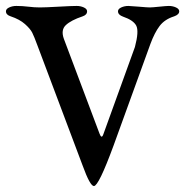

<svg xmlns="http://www.w3.org/2000/svg" viewBox="-20 -611 623 646"><path d="M394 -555Q377 -561 377 -573Q377 -581 388 -586Q399 -591 412 -591Q419 -591 447.5 -588.5Q476 -586 484 -586Q492 -586 516 -588.5Q540 -591 548 -591Q561 -591 572 -586Q583 -581 583 -573Q583 -562 566 -556Q534 -546 517 -523.5Q500 -501 486 -463L362 -121Q312 15 296 15Q283 15 258 -54L106 -458Q95 -488 88.5 -501Q82 -514 64 -530Q46 -546 16 -556Q0 -561 0 -573Q0 -581 11 -586Q22 -591 35 -591Q55 -591 75.5 -588.5Q96 -586 114 -586Q132 -586 176.5 -588.5Q221 -591 238 -591Q251 -591 262 -586Q273 -581 273 -573Q273 -561 258 -556Q219 -543 201.5 -526.5Q184 -510 195 -480L315 -161Q322 -142 328 -160L434 -453Q448 -506 438.5 -524.5Q429 -543 394 -555Z"/></svg>

Font: EB Garamond 08
Style: Regular
Weight: 400
Version: Version 0.016 ; ttfautohint (v1.5)